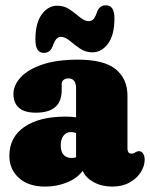

<svg xmlns="http://www.w3.org/2000/svg" viewBox="-20 -678 554 708"><path d="M14.5 -103.5Q14.5 -172 69.8 -210Q125 -248 222 -248Q243 -248 260.5 -245.5V-352Q260.5 -389 232 -389Q222.5 -389 215 -383.8Q207.5 -378.5 207.5 -369V-345.5Q207.5 -262.5 112.5 -262.5Q69.5 -262.5 49.5 -280.8Q29.5 -299 29.5 -331Q29.5 -363.5 56 -392.5Q82.5 -421.5 135.5 -439.8Q188.5 -458 267.5 -458Q364 -458 407 -422.5Q450 -387 450 -325V-129.5Q450 -123 453.2 -117.2Q456.5 -111.5 465.5 -111.5Q470 -111.5 473.2 -113Q476.5 -114.5 479.5 -116.5Q482 -118 485.2 -119.2Q488.5 -120.5 492.5 -120.5Q502.5 -120.5 508 -111.2Q513.5 -102 513.5 -89.5Q513.5 -66 499 -43Q484.5 -20 457.8 -5Q431 10 394 10Q355.5 10 326 -6Q296.5 -22 285 -48Q264.5 -20.5 227 -5.2Q189.5 10 146.5 10Q84.5 10 49.5 -22Q14.5 -54 14.5 -103.5ZM204 -142.5Q204 -95.5 245 -95.5Q253 -95.5 260.5 -98V-187.5Q252.5 -191 241.5 -191Q224.5 -191 214.2 -177.8Q204 -164.5 204 -142.5ZM321 -485Q295 -485 274.5 -499.2Q254 -513.5 237 -527.8Q220 -542 205 -542Q194 -542 187 -533.2Q180 -524.5 173.5 -506Q164.5 -483 141.5 -483Q110.5 -483 110.5 -532Q110.5 -593 134 -625Q157.5 -657 191 -657Q217 -657 237.5 -642.8Q258 -628.5 275 -614.2Q292 -600 307 -600Q319 -600 326 -609Q333 -618 338.5 -636Q348 -658.5 370.5 -658.5Q402 -658.5 402 -610.5Q402 -548.5 378.2 -516.8Q354.5 -485 321 -485Z"/></svg>

Font: Fraunces 144pt SuperSoft Black
Style: Regular
Weight: 900
Version: Version 1.000;[b76b70a41]